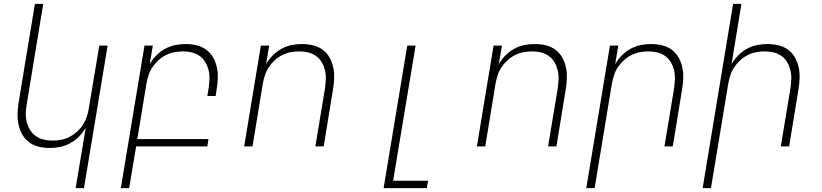

<svg xmlns="http://www.w3.org/2000/svg" viewBox="-20 -755 4240 990"><path d="M370 215 422 -96Q407 -71 387 -50.5Q367 -30 342 -16.5Q317 -3 290 2.5Q263 8 236 8Q207 8 180 1.5Q153 -5 131 -21Q109 -37 95.5 -60.5Q82 -84 76 -111.5Q70 -139 70.5 -168Q71 -197 76 -226L160 -735H203L118 -219Q114 -196 113 -172.5Q112 -149 117.5 -127Q123 -105 134.5 -86Q146 -67 164 -54Q182 -41 204 -35.5Q226 -30 250 -30Q272 -30 294 -34Q316 -38 337 -48.5Q358 -59 376.5 -75.5Q395 -92 407.5 -111.5Q420 -131 427.5 -153Q435 -175 438 -197L492 -520H535L413 215Z M603 215 725 -520H768L752 -424Q766 -449 786.5 -469.5Q807 -490 831.5 -503.5Q856 -517 883 -522.5Q910 -528 937 -528Q966 -528 993.5 -521.5Q1021 -515 1043 -499Q1065 -483 1078.5 -459.5Q1092 -436 1098 -408.5Q1104 -381 1103 -352Q1102 -323 1097 -294L1092 -260H1049L1056 -301Q1059 -324 1060 -347.5Q1061 -371 1055.5 -393Q1050 -415 1039 -434Q1028 -453 1010 -466Q992 -479 970 -484.5Q948 -490 924 -490Q902 -490 880 -486Q858 -482 836.5 -471.5Q815 -461 797 -444.5Q779 -428 766 -408.5Q753 -389 746 -367Q739 -345 735 -323L688 -38H1055L1049 0H682L646 215Z M1239 0 1325 -520H1368L1352 -424Q1366 -449 1386.5 -469.5Q1407 -490 1431.5 -503.5Q1456 -517 1483 -522.5Q1510 -528 1537 -528Q1566 -528 1593.5 -521.5Q1621 -515 1643 -499Q1665 -483 1678.5 -459.5Q1692 -436 1698 -408.5Q1704 -381 1703 -352Q1702 -323 1697 -294L1649 0H1606L1656 -301Q1659 -324 1660 -347.5Q1661 -371 1655.5 -393Q1650 -415 1639 -434Q1628 -453 1610 -466Q1592 -479 1570 -484.5Q1548 -490 1524 -490Q1502 -490 1480 -486Q1458 -482 1436.5 -471.5Q1415 -461 1397 -444.5Q1379 -428 1366 -408.5Q1353 -389 1346 -367Q1339 -345 1335 -323L1282 0Z M1958 215 2080 -520H2123L2007 177H2187L2181 215Z M2439 0 2525 -520H2568L2552 -424Q2566 -449 2586.5 -469.5Q2607 -490 2631.5 -503.5Q2656 -517 2683 -522.5Q2710 -528 2737 -528Q2766 -528 2793.5 -521.5Q2821 -515 2843 -499Q2865 -483 2878.5 -459.5Q2892 -436 2898 -408.5Q2904 -381 2903 -352Q2902 -323 2897 -294L2849 0H2806L2856 -301Q2859 -324 2860 -347.5Q2861 -371 2855.5 -393Q2850 -415 2839 -434Q2828 -453 2810 -466Q2792 -479 2770 -484.5Q2748 -490 2724 -490Q2702 -490 2680 -486Q2658 -482 2636.5 -471.5Q2615 -461 2597 -444.5Q2579 -428 2566 -408.5Q2553 -389 2546 -367Q2539 -345 2535 -323L2482 0Z M3003 215 3125 -520H3168L3152 -424Q3166 -449 3186.5 -469.5Q3207 -490 3231.5 -503.5Q3256 -517 3283 -522.5Q3310 -528 3337 -528Q3366 -528 3393.5 -521.5Q3421 -515 3443 -499Q3465 -483 3478.5 -459.5Q3492 -436 3498 -408.5Q3504 -381 3503 -352Q3502 -323 3497 -294L3449 0H3406L3456 -301Q3459 -324 3460 -347.5Q3461 -371 3455.5 -393Q3450 -415 3439 -434Q3428 -453 3410 -466Q3392 -479 3370 -484.5Q3348 -490 3324 -490Q3302 -490 3280 -486Q3258 -482 3236.5 -471.5Q3215 -461 3197 -444.5Q3179 -428 3166 -408.5Q3153 -389 3146 -367Q3139 -345 3135 -323L3046 215Z M3603 215 3760 -735H3803L3752 -424Q3766 -449 3786.5 -469.5Q3807 -490 3831.5 -503.5Q3856 -517 3883 -522.5Q3910 -528 3937 -528Q3966 -528 3993.5 -521.5Q4021 -515 4043 -499Q4065 -483 4078.5 -459.5Q4092 -436 4098 -408.5Q4104 -381 4103 -352Q4102 -323 4097 -294L4049 0H4006L4056 -301Q4059 -324 4060 -347.5Q4061 -371 4055.5 -393Q4050 -415 4039 -434Q4028 -453 4010 -466Q3992 -479 3970 -484.5Q3948 -490 3924 -490Q3902 -490 3880 -486Q3858 -482 3836.5 -471.5Q3815 -461 3797 -444.5Q3779 -428 3766 -408.5Q3753 -389 3746 -367Q3739 -345 3735 -323L3646 215Z"/></svg>

Font: Iosevka XLt Ex Obl
Style: Regular
Weight: 200
Width: 7
Italic angle: -9°
Monospace: yes
Designer: Belleve Invis
Foundry: Belleve Invis
Version: Version 32.5.0; ttfautohint (v1.8.4)